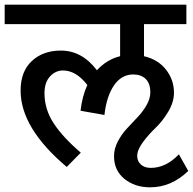

<svg xmlns="http://www.w3.org/2000/svg" viewBox="-40 -674 824 820"><path d="M724 -15 764 56Q692 126 601 126Q536 126 491.5 90Q447 54 447 -7Q447 -39 463 -69.5Q479 -100 501.5 -124.5Q524 -149 547 -173Q570 -197 586 -225Q602 -253 602 -280Q602 -317 582.5 -336.5Q563 -356 529 -356Q479 -356 447 -309.5Q415 -263 406 -183L304 -201Q311 -263 333 -311Q285 -373 229 -373Q197 -373 173.5 -347.5Q150 -322 150 -276Q150 -207 189.5 -147Q229 -87 305 -22L245 39Q48 -127 48 -287Q48 -369 96 -413.5Q144 -458 220 -458Q310 -458 374 -374Q416 -420 473 -434V-571H-20V-654H756V-571H575V-434Q635 -420 669 -376.5Q703 -333 703 -278Q703 -238 678.5 -197Q654 -156 624.5 -128Q595 -100 570.5 -67Q546 -34 546 -8Q546 15 562 29Q578 43 604 43Q669 43 724 -15Z"/></svg>

Font: Martel Sans DemiBold
Style: Regular
Weight: 600
Designer: Dan Reynolds and Mathieu Réguer
Foundry: Dan Reynolds and Mathieu Réguer
Version: Version 1.001;PS 001.001;hotconv 1.0.70;makeotf.lib2.5.58329